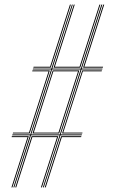

<svg xmlns="http://www.w3.org/2000/svg" viewBox="-20 -820 506 840"><path d="M38.5 0 111.2 -228H33.2L34.5 -232H112.8L203.5 -516H123.2L124.5 -520H204.8L294.5 -800H298.5L209 -520H333.8L423.5 -800H427.8L338 -520H428.5L427.2 -516H336.8L245.8 -232H338.5L337.2 -228H244.5L171.5 0H167.5L240.5 -228H115.5L42.5 0ZM116.8 -232H241.8L332.5 -516H207.8ZM122.2 -236 210.8 -512H327L238.8 -236ZM127.8 -240H235.8L321.5 -508H213.5ZM125.8 -524 127 -528H199L286 -800H290.2L202 -524ZM35.8 -236 37 -240H106.8L192.5 -508H120.8L122 -512H198L109.8 -236ZM30 0 100.5 -220H30.8L32 -224H106L34.2 0ZM214.5 -524 302.8 -800H307L220 -528H328L415 -800H419.2L331 -524ZM46.8 0 118.5 -224.2 235 -224 163.2 0H159L229.5 -220H121.5L51 0ZM343.5 -524 431.8 -800H436L349 -528H431L429.8 -524ZM251.5 -236 339.8 -512H426L424.8 -508H342.5L256.8 -240H341L339.8 -236ZM175.8 0 247.5 -224H336L334.8 -220H250.5L180 0Z"/></svg>

Font: Big Shoulders Inline Display Thin Thin
Style: Regular
Weight: 250
Version: Version 2.002